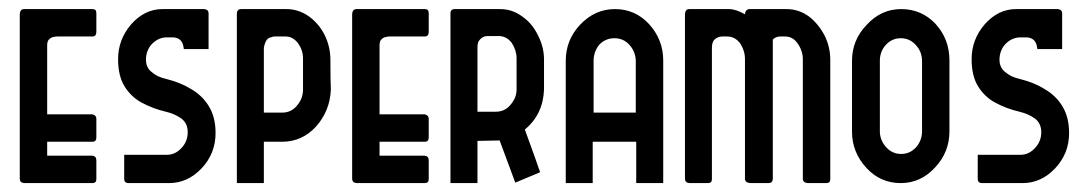

<svg xmlns="http://www.w3.org/2000/svg" viewBox="-20 -411 2443 431"><path d="M187.5 0Q196.3 0 196.3 -8.8Q196.3 -23.4 196.3 -50.8Q196.3 -60.5 187.5 -61.5Q153.3 -61.5 85.9 -61.5Q85.9 -69.3 85.9 -92.8Q111.3 -92.8 187.5 -92.8Q196.3 -92.8 196.3 -102.5Q196.3 -116.2 196.3 -144.5Q196.3 -152.3 187.5 -154.3Q153.3 -154.3 85.9 -154.3Q85.9 -193.4 85.9 -309.6Q85.9 -319.3 90.8 -323.2Q94.7 -327.1 100.6 -328.1Q105.5 -329.1 108.4 -329.1Q134.8 -329.1 187.5 -329.1Q196.3 -329.1 196.3 -339.8Q196.3 -353.5 196.3 -381.8Q196.3 -385.7 194.3 -388.7Q191.4 -390.6 187.5 -390.6Q136.7 -390.6 34.2 -390.6Q25.4 -390.6 24.4 -379.9Q24.4 -256.8 24.4 -9.8Q24.4 -1 34.2 0Q85 0 187.5 0Z M359.4 0Q401.4 0 432.6 -33.2Q463.9 -66.4 463.9 -112.3Q463.9 -147.5 449.2 -171.9Q434.6 -196.3 409.2 -210.9Q385.7 -225.6 354.5 -233.4Q344.7 -235.4 334 -240.2Q323.2 -246.1 315.4 -253.9Q307.6 -263.7 307.6 -276.4Q307.6 -297.9 321.3 -312.5Q335.9 -327.1 354.5 -327.1Q359.4 -327.1 370.1 -327.1Q372.1 -327.1 377.9 -325.2Q383.8 -323.2 387.7 -317.4Q391.6 -311.5 392.6 -300.8Q411.1 -300.8 448.2 -300.8Q448.2 -320.3 448.2 -380.9Q448.2 -389.6 438.5 -390.6Q407.2 -390.6 344.7 -390.6Q304.7 -390.6 274.4 -356.4Q245.1 -322.3 245.1 -278.3Q245.1 -240.2 259.8 -216.8Q274.4 -193.4 297.9 -180.7Q323.2 -167 352.5 -160.2Q373 -155.3 387.7 -144.5Q401.4 -133.8 401.4 -114.3Q401.4 -92.8 386.7 -78.1Q373 -63.5 354.5 -63.5Q322.3 -63.5 258.8 -63.5Q258.8 -50.8 258.8 -9.8Q258.8 0 268.6 0Q298.8 0 359.4 0Z M572.3 0Q572.3 -23.4 572.3 -92.8Q583 -92.8 613.3 -92.8Q658.2 -92.8 689.5 -127Q720.7 -162.1 722.7 -210Q721.7 -231.4 721.7 -276.4Q721.7 -305.7 709 -332Q696.3 -357.4 673.8 -374Q650.4 -390.6 623 -390.6Q588.9 -390.6 521.5 -390.6Q511.7 -390.6 511.7 -379.9Q511.7 -252.9 511.7 0Q527.3 0 572.3 0ZM613.3 -158.2Q603.5 -158.2 572.3 -158.2Q572.3 -195.3 572.3 -303.7Q574.2 -314.5 578.1 -320.3Q582 -326.2 587.9 -327.1Q592.8 -329.1 595.7 -329.1Q603.5 -329.1 621.1 -329.1Q637.7 -329.1 649.4 -313.5Q660.2 -297.9 660.2 -280.3Q660.2 -256.8 660.2 -210Q660.2 -189.5 646.5 -173.8Q633.8 -158.2 613.3 -158.2Z M933.6 0Q942.4 0 942.4 -8.8Q942.4 -23.4 942.4 -50.8Q942.4 -60.5 933.6 -61.5Q899.4 -61.5 832 -61.5Q832 -69.3 832 -92.8Q857.4 -92.8 933.6 -92.8Q942.4 -92.8 942.4 -102.5Q942.4 -116.2 942.4 -144.5Q942.4 -152.3 933.6 -154.3Q899.4 -154.3 832 -154.3Q832 -193.4 832 -309.6Q832 -319.3 836.9 -323.2Q840.8 -327.1 846.7 -328.1Q851.6 -329.1 854.5 -329.1Q880.9 -329.1 933.6 -329.1Q942.4 -329.1 942.4 -339.8Q942.4 -353.5 942.4 -381.8Q942.4 -385.7 940.4 -388.7Q937.5 -390.6 933.6 -390.6Q882.8 -390.6 780.3 -390.6Q771.5 -390.6 770.5 -379.9Q770.5 -256.8 770.5 -9.8Q770.5 -1 780.3 0Q831.1 0 933.6 0Z M1051.8 0Q1051.8 -23.4 1051.8 -94.7Q1064.5 -94.7 1101.6 -95.7Q1110.4 -72.3 1136.7 -1Q1150.4 -6.8 1192.4 -24.4Q1184.6 -47.9 1158.2 -120.1Q1199.2 -154.3 1201.2 -210Q1201.2 -232.4 1201.2 -277.3Q1201.2 -305.7 1187.5 -332Q1174.8 -358.4 1152.3 -374Q1129.9 -390.6 1102.5 -390.6Q1068.4 -390.6 1001 -390.6Q991.2 -390.6 991.2 -380.9Q991.2 -253.9 991.2 0Q1006.8 0 1051.8 0ZM1092.8 -160.2Q1083 -160.2 1051.8 -160.2Q1051.8 -196.3 1051.8 -304.7Q1051.8 -316.4 1056.6 -321.3Q1061.5 -327.1 1067.4 -329.1Q1072.3 -330.1 1075.2 -330.1Q1083 -330.1 1099.6 -330.1Q1117.2 -330.1 1128.9 -314.5Q1139.6 -297.9 1139.6 -280.3Q1139.6 -256.8 1139.6 -210Q1139.6 -191.4 1126 -175.8Q1113.3 -160.2 1092.8 -160.2Z M1468.8 0Q1468.8 -68.4 1468.8 -275.4Q1468.8 -321.3 1437.5 -356.4Q1406.2 -390.6 1360.4 -390.6Q1315.4 -390.6 1282.2 -355.5Q1250 -321.3 1250 -274.4Q1250 -182.6 1250 0Q1265.6 0 1310.5 0Q1310.5 -23.4 1310.5 -92.8Q1335 -92.8 1408.2 -92.8Q1408.2 -70.3 1408.2 0Q1423.8 0 1468.8 0ZM1407.2 -158.2Q1383.8 -158.2 1312.5 -158.2Q1312.5 -187.5 1312.5 -274.4Q1312.5 -294.9 1325.2 -310.5Q1338.9 -325.2 1359.4 -325.2Q1379.9 -325.2 1393.6 -309.6Q1407.2 -293.9 1407.2 -273.4Q1407.2 -235.4 1407.2 -158.2Z M1835 0Q1843.8 0 1843.8 -8.8Q1843.8 -98.6 1843.8 -276.4Q1843.8 -305.7 1831.1 -331.1Q1817.4 -357.4 1795.9 -374Q1773.4 -390.6 1745.1 -390.6Q1717.8 -390.6 1663.1 -390.6Q1653.3 -390.6 1652.3 -378.9Q1631.8 -390.6 1616.2 -390.6Q1585.9 -390.6 1527.3 -390.6Q1518.6 -390.6 1517.6 -379.9Q1517.6 -256.8 1517.6 -9.8Q1517.6 -1 1527.3 0Q1541 0 1569.3 0Q1578.1 0 1578.1 -8.8Q1578.1 -107.4 1578.1 -303.7Q1578.1 -315.4 1583 -321.3Q1590.8 -329.1 1601.6 -329.1Q1605.5 -329.1 1612.3 -329.1Q1629.9 -329.1 1641.6 -313.5Q1652.3 -296.9 1652.3 -278.3Q1652.3 -188.5 1652.3 -9.8Q1652.3 -1 1664.1 0Q1677.7 0 1705.1 0Q1713.9 0 1714.8 -8.8Q1714.8 -113.3 1714.8 -322.3Q1721.7 -329.1 1731.4 -329.1Q1735.4 -329.1 1742.2 -329.1Q1759.8 -329.1 1770.5 -313.5Q1782.2 -296.9 1782.2 -278.3Q1782.2 -188.5 1782.2 -9.8Q1782.2 -1 1793 0Q1806.6 0 1835 0Z M2002 0Q2046.9 0 2079.1 -35.2Q2111.3 -69.3 2111.3 -116.2Q2111.3 -168.9 2111.3 -275.4Q2111.3 -323.2 2080.1 -357.4Q2048.8 -390.6 2002.9 -390.6Q1958 -390.6 1925.8 -355.5Q1892.6 -321.3 1892.6 -274.4Q1892.6 -221.7 1892.6 -115.2Q1892.6 -69.3 1924.8 -34.2Q1956.1 0 2002 0ZM2002.9 -65.4Q1982.4 -65.4 1968.8 -81.1Q1955.1 -96.7 1955.1 -116.2Q1955.1 -168.9 1955.1 -274.4Q1955.1 -295.9 1968.8 -310.5Q1982.4 -325.2 2002 -325.2Q2022.5 -325.2 2036.1 -309.6Q2049.8 -294.9 2049.8 -273.4Q2049.8 -220.7 2049.8 -116.2Q2049.8 -95.7 2036.1 -80.1Q2022.5 -65.4 2002.9 -65.4Z M2275.4 0Q2317.4 0 2348.6 -33.2Q2379.9 -66.4 2379.9 -112.3Q2379.9 -147.5 2365.2 -171.9Q2350.6 -196.3 2325.2 -210.9Q2301.8 -225.6 2270.5 -233.4Q2260.7 -235.4 2250 -240.2Q2239.3 -246.1 2231.4 -253.9Q2223.6 -263.7 2223.6 -276.4Q2223.6 -297.9 2237.3 -312.5Q2252 -327.1 2270.5 -327.1Q2275.4 -327.1 2286.1 -327.1Q2288.1 -327.1 2293.9 -325.2Q2299.8 -323.2 2303.7 -317.4Q2307.6 -311.5 2308.6 -300.8Q2327.1 -300.8 2364.3 -300.8Q2364.3 -320.3 2364.3 -380.9Q2364.3 -389.6 2354.5 -390.6Q2323.2 -390.6 2260.7 -390.6Q2220.7 -390.6 2190.4 -356.4Q2161.1 -322.3 2161.1 -278.3Q2161.1 -240.2 2175.8 -216.8Q2190.4 -193.4 2213.9 -180.7Q2239.3 -167 2268.6 -160.2Q2289.1 -155.3 2303.7 -144.5Q2317.4 -133.8 2317.4 -114.3Q2317.4 -92.8 2302.7 -78.1Q2289.1 -63.5 2270.5 -63.5Q2238.3 -63.5 2174.8 -63.5Q2174.8 -50.8 2174.8 -9.8Q2174.8 0 2184.6 0Q2214.8 0 2275.4 0Z"/></svg>

Font: Lega 2020-21MOD
Style: Regular
Weight: 400
Designer: SIL Open Font License
Foundry: SIL Open Font License
Version: Version 1.00;July 1, 2020;FontCreator 13.0.0.2670 32-bit